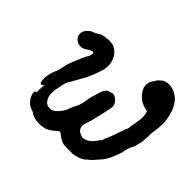

<svg xmlns="http://www.w3.org/2000/svg" viewBox="-131 -670 868 868"><g transform="rotate(45 303.5 -235.5)"><path d="M490 -506Q493 -506 502 -506Q511 -506 515 -505Q536 -501 555 -486.5Q574 -472 587 -445Q594 -430 595 -423Q595 -417 597 -415Q600 -411 601 -402Q602 -400 603 -391Q608 -362 606 -355Q605 -353 605 -344.5Q605 -336 604.5 -332Q604 -328 603 -322Q603 -315 600 -303Q599 -298 599 -286Q599 -259 597 -248Q596 -243 597 -243V-242Q597 -240 597 -238Q597 -236 595 -229Q593 -222 591 -214Q588 -200 585 -195Q584 -193 584 -192L580 -186Q579 -181 577 -178Q570 -164 568 -143Q566 -135 560 -120Q557 -113 555.5 -108.5Q554 -104 552 -99.5Q550 -95 548 -90Q543 -79 534 -64Q531 -59 527 -55Q522 -50 513 -39Q503 -26 492 -16Q485 -9 479 -5Q476 -3 473 1Q464 9 447 16Q438 19 419 23L409 24H392Q375 24 368 23.5Q361 23 358 23Q352 23 341 18Q329 12 320 6Q318 4 313 0Q305 -7 301 -6Q297 -6 291 0Q279 12 263 21.5Q247 31 238 32Q235 32 231 33Q223 35 209 35Q200 35 192 34Q178 31 171 29Q161 25 155.5 20.5Q150 16 144 15Q137 13 126 7Q120 4 113.5 -3Q107 -10 102.5 -17Q98 -24 98 -24Q98 -24 96.5 -28Q95 -32 94.5 -33Q94 -34 93.5 -36Q93 -38 93 -38.5Q93 -39 93 -40L92 -42V-48V-50V-52L91 -54L93 -53Q94 -52 94 -53Q95 -53 94 -55Q93 -57 96 -56Q97 -56 98 -57Q98 -58 99 -58Q101 -57 101 -60Q101 -62 101 -71Q101 -84 101.5 -88.5Q102 -93 103 -98Q104 -104 102 -104Q102 -104 99.5 -102Q97 -100 95.5 -99Q94 -98 93 -97H92H89L88 -96V-98Q88 -102 85 -100L84 -101Q84 -101 84 -101.5Q84 -102 83 -102Q83 -102 83 -103Q83 -110 81 -110Q81 -110 81 -110.5Q81 -111 81 -115Q79 -127 82 -144Q86 -168 94 -185Q98 -193 99 -198Q101 -207 104 -218Q104 -219 104.5 -221Q105 -223 106 -226.5Q107 -230 106.5 -230.5Q106 -231 107 -233Q110 -240 109 -241Q108 -242 114 -255Q115 -258 119 -269Q124 -280 134 -305Q145 -331 146 -331Q147 -331 149 -336Q151 -339 152 -340Q155 -343 155 -349Q155 -350 156 -354Q157 -358 157 -361Q157 -367 152 -367Q143 -367 128 -357Q120 -351 113 -348Q105 -344 96 -344Q82 -344 73 -350Q70 -352 69.5 -352Q69 -352 67 -353.5Q65 -355 62.5 -357.5Q60 -360 59 -362Q52 -372 52 -384Q52 -399 64 -413Q69 -418 76.5 -424Q84 -430 85 -429Q87 -428 91 -431Q95 -433 95 -433Q96 -433 98 -434Q100 -435 101.5 -436Q103 -437 103 -437Q103 -437 106.5 -439Q110 -441 115 -444Q120 -447 122 -448Q126 -450 127 -449Q127 -450 128 -450L134 -451Q141 -454 151 -454Q157 -454 158 -455Q162 -456 177 -455Q181 -455 187.5 -453.5Q194 -452 195 -452Q197 -452 210 -444Q220 -437 229 -425Q239 -411 244 -390Q246 -384 246 -370Q246 -356 244 -350Q240 -331 225 -293Q212 -263 209 -259Q207 -256 201 -245Q198 -239 189 -223Q184 -215 182 -211Q180 -207 179 -205Q169 -190 165 -181Q164 -178 162 -169Q160 -158 158 -150Q154 -133 152 -121Q150 -97 154 -82Q157 -71 164 -62.5Q171 -54 172 -55Q173 -55 175 -53Q182 -48 186 -48Q188 -48 187.5 -49Q187 -50 190 -49Q196 -47 205 -49Q217 -53 230 -66Q243 -79 253 -99Q261 -116 265 -130Q266 -133 267 -133Q269 -133 271 -140Q272 -143 272 -143L275 -149V-150Q276 -150 277 -153.5Q278 -157 279.5 -161Q281 -165 281.5 -167Q282 -169 283 -173.5Q284 -178 284.5 -180.5Q285 -183 285.5 -186Q286 -189 286 -190Q286 -191 287 -195Q288 -199 288 -201Q287 -204 299 -243Q307 -270 311 -276Q321 -290 326 -290Q327 -291 331 -292.5Q335 -294 339 -294L345 -297H350Q357 -297 365 -293Q370 -290 377 -284Q385 -275 388 -268Q393 -255 386 -228Q385 -223 383 -213Q381 -203 379 -195Q377 -187 375.5 -181Q374 -175 373 -171Q371 -165 367 -145Q364 -133 362 -129Q354 -110 354 -98Q354 -83 364 -72Q365 -71 366.5 -69.5Q368 -68 369.5 -67.5Q371 -67 371 -68Q371 -68 371.5 -68Q372 -68 373 -67Q378 -63 385 -61Q390 -59 396 -59.5Q402 -60 406 -61Q425 -67 443 -88Q452 -99 459 -110Q461 -113 462 -113Q463 -113 464.5 -116.5Q466 -120 466 -122Q466 -123 467 -126Q474 -140 482 -162Q489 -182 493 -193Q503 -224 504 -224Q504 -224 505 -226Q506 -228 507 -229.5Q508 -231 508 -232Q508 -233 509 -235.5Q510 -238 510 -240.5Q510 -243 510.5 -244Q511 -245 511.5 -248.5Q512 -252 511 -252Q512 -258 516 -280Q523 -318 518 -336Q518 -339 515.5 -342Q513 -345 513 -345Q513 -345 515 -344Q517 -343 517.5 -343.5Q518 -344 518 -345Q517 -350 501 -353Q477 -358 458 -374Q446 -385 441 -392Q439 -396 436 -400Q432 -406 431 -411Q430 -413 429 -414Q428 -416 427 -429Q426 -431 426.5 -434Q427 -437 427 -439Q427 -441 427.5 -441Q428 -441 429 -446.5Q430 -452 430.5 -452Q431 -452 432 -455Q435 -461 440 -467Q444 -472 444 -473Q444 -476 449 -481Q450 -482 450 -482.5Q450 -483 452 -484.5Q454 -486 454 -486.5Q454 -487 457 -489Q460 -491 460 -491.5Q460 -492 462 -494Q469 -498 469 -499Q468 -499 469.5 -500Q471 -501 473.5 -501.5Q476 -502 478.5 -503Q481 -504 484 -504.5Q487 -505 490 -506Z"/></g></svg>

Font: TT2020 Style E
Style: Italic
Weight: 400
Italic angle: -15°
Version: Version 0.2.000